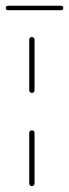

<svg xmlns="http://www.w3.org/2000/svg" viewBox="-70 -647 240 667"><path d="M-50 -619.3Q-50 -622.6 -47.8 -624.8Q-45.6 -627 -42.2 -627H142.2Q145.6 -627 147.8 -624.8Q150 -622.6 150 -619.3Q150 -615.9 147.8 -613.7Q145.6 -611.5 142.2 -611.5H-42.2Q-45.6 -611.5 -47.8 -613.7Q-50 -615.9 -50 -619.3ZM40.7 -0.4Q37 -0.4 34.3 -3.1Q31.5 -5.9 31.5 -9.6V-185.2Q31.5 -189.3 34.3 -191.9Q37 -194.4 40.7 -194.4Q44.8 -194.4 47.4 -191.9Q50 -189.3 50 -185.2V-9.6Q50 -5.9 47.4 -3.1Q44.8 -0.4 40.7 -0.4ZM40.7 -324.1Q37 -324.1 34.3 -326.9Q31.5 -329.6 31.5 -333.3V-509.3Q31.5 -513 34.3 -515.7Q37 -518.5 40.7 -518.5Q44.4 -518.5 47.2 -515.7Q50 -513 50 -509.3V-333.3Q50 -329.6 47.4 -326.9Q44.8 -324.1 40.7 -324.1Z"/></svg>

Font: 26F Galaxy Sans Hairline
Style: Regular
Weight: 50
Designer: C₂₉H₂₅N₃O₅
Version: Version 1.100